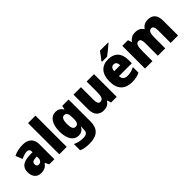

<svg xmlns="http://www.w3.org/2000/svg" viewBox="141 -1914 3303 3303"><g transform="rotate(-45 1792.5 -263.0)"><path d="M310 -563C219 -563 144 -546 84 -513L134 -389C186 -415 235 -430 275 -430C314 -430 337 -410 337 -362V-352L252 -349C109 -343 32 -287 32 -169C32 -59 91 10 186 10C270 10 311 -15 354 -73H357L391 0H517V-363C517 -494 439 -563 310 -563ZM299 -245 337 -247V-202C337 -155 304 -123 263 -123C233 -123 214 -141 214 -179C214 -220 238 -242 299 -245Z M817 0V-760H636V0Z M1103 -563C990 -563 915 -459 915 -275C915 -93 988 10 1099 10C1168 10 1208 -22 1236 -70H1242C1238 -46 1236 -18 1236 1V10C1236 68 1198 95 1127 95C1054 95 1003 82 939 53V204C996 230 1056 240 1136 240C1328 240 1416 150 1416 -17V-553H1260L1247 -485H1241C1211 -535 1171 -563 1103 -563ZM1168 -418C1227 -418 1245 -372 1245 -281V-256C1245 -174 1225 -135 1170 -135C1122 -135 1098 -177 1098 -272C1098 -369 1122 -418 1168 -418Z M2034 -553H1854V-300C1854 -197 1840 -138 1773 -138C1732 -138 1716 -176 1716 -249V-553H1535V-193C1535 -56 1609 10 1713 10C1778 10 1833 -14 1865 -69H1875L1897 0H2034Z M2590 -756V-766H2391C2362 -721 2314 -663 2281 -620V-606H2405C2457 -645 2550 -719 2590 -756ZM2384 -563C2229 -563 2132 -467 2132 -273C2132 -81 2236 10 2401 10C2485 10 2541 -3 2593 -31V-166C2535 -136 2486 -123 2424 -123C2351 -123 2315 -161 2313 -225H2626V-310C2626 -476 2534 -563 2384 -563ZM2390 -434C2435 -434 2460 -400 2461 -343H2315C2319 -408 2349 -434 2390 -434Z M3348 -563C3283 -563 3232 -535 3201 -487H3193C3166 -533 3120 -563 3045 -563C2970 -563 2917 -532 2891 -485H2884L2860 -553H2722V0H2903V-244C2903 -358 2919 -415 2977 -415C3016 -415 3034 -381 3034 -303V0H3214V-260C3214 -362 3231 -415 3287 -415C3326 -415 3346 -384 3346 -303V0H3526V-360C3526 -500 3464 -563 3348 -563Z"/></g></svg>

Font: Noto Sans Gujarati UI SemiCondensed Black
Style: Regular
Weight: 900
Width: 4
Designer: Jelle Bosma - Monotype Design Team, Universal Thirst
Foundry: Monotype Imaging Inc.
Version: Version 2.106